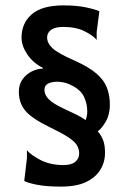

<svg xmlns="http://www.w3.org/2000/svg" viewBox="-20 -643 478 713"><path d="M206 50Q152 50 117 43Q82 36 70 29L80 -55V-85Q95 -67 131 -48.5Q167 -30 216 -30Q245 -30 259.5 -42Q274 -54 274 -73Q274 -90 265.5 -104Q257 -118 232.5 -134Q208 -150 160 -173Q97 -204 73.5 -232.5Q50 -261 50 -302Q50 -330 64 -349Q78 -368 98.5 -378Q119 -388 139 -388V-391Q102 -410 81 -441.5Q60 -473 60 -503Q60 -557 98 -590Q136 -623 216 -623Q265 -623 300 -615.5Q335 -608 349 -601L339 -524V-495Q326 -511 294 -527Q262 -543 216 -543Q184 -543 169.5 -532Q155 -521 155 -504Q155 -482 176 -463Q197 -444 259 -417Q310 -394 338 -370Q366 -346 377 -317.5Q388 -289 388 -254Q388 -218 373 -192Q358 -166 343 -155Q356 -141 363 -122.5Q370 -104 370 -75Q370 -41 352.5 -12.5Q335 16 299.5 33Q264 50 206 50ZM298 -197Q301 -205 302.5 -213Q304 -221 304 -230Q304 -257 292.5 -282.5Q281 -308 248 -325Q226 -337 202 -339Q178 -341 161.5 -334Q145 -327 145 -309Q145 -291 161 -274.5Q177 -258 218 -239Q244 -227 263.5 -217.5Q283 -208 298 -197Z"/></svg>

Font: Red Rose Medium
Style: Regular
Weight: 500
Designer: Jaikishan Patel
Version: Version 2.000